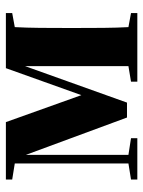

<svg xmlns="http://www.w3.org/2000/svg" viewBox="65 -564 498 669"><g transform="rotate(-90 314.5 -229.0)"><path d="M24 0H168V-22L110 -31V-388L240 -36H292L419 -391V-31L365 -22V0H604V-22L555 -31C552 -82 552 -153 552 -207V-251C552 -305 552 -375 555 -427L604 -436V-458H412L318 -195L224 -458H24V-436L80 -427V-31L24 -22Z"/></g></svg>

Font: Source Serif 4 Display
Style: Bold
Weight: 700
Designer: Frank Grießhammer
Foundry: Adobe Systems Incorporated
Version: Version 4.004;hotconv 1.0.117;makeotfexe 2.5.65602